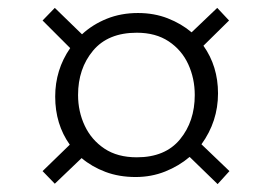

<svg xmlns="http://www.w3.org/2000/svg" viewBox="-20 -610 690 487"><path d="M330 -577Q371 -577 405.5 -563.5Q440 -550 466 -528L531 -590L561 -558L496 -494Q533 -442 533 -373Q533 -302 491 -244L562 -176L532 -143L461 -212Q434 -189 399 -175Q364 -161 324 -161Q282 -161 247.5 -174Q213 -187 187 -209L119 -144L88 -176L157 -243Q120 -295 120 -365Q120 -433 158 -488L88 -558L119 -590L188 -523Q215 -548 251 -562.5Q287 -577 330 -577ZM327 -527Q254 -527 216 -481.5Q178 -436 178 -369Q178 -327 195 -291Q212 -255 245 -233Q278 -211 327 -211Q399 -211 436.5 -256.5Q474 -302 474 -369Q474 -411 457.5 -447Q441 -483 408 -505Q375 -527 327 -527Z"/></svg>

Font: Grenze Gotisch Light
Style: Regular
Weight: 300
Designer: Renata Polastri
Foundry: Omnibus-Type
Version: Version 1.001